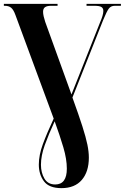

<svg xmlns="http://www.w3.org/2000/svg" viewBox="-20 -734 649 994"><path d="M298 240Q234 240 207.5 204.5Q181 169 181 118Q181 69 202 12Q223 -45 258 -120L60 -656Q50 -684 37.5 -694Q25 -704 5 -704H0V-714H278V-704H244Q224 -704 213.5 -697Q203 -690 203 -673Q203 -663 206 -649.5Q209 -636 214 -621L350 -245L498 -618Q506 -636 510.5 -651.5Q515 -667 515 -677Q515 -692 504.5 -698Q494 -704 469 -704H428V-714H606V-704H574Q554 -704 543 -689Q532 -674 514 -630L355 -229Q388 -138 406.5 -80Q425 -22 432.5 15Q440 52 440 82Q440 155 403.5 197.5Q367 240 298 240ZM266 221Q326 221 326 139Q326 90 308 29Q290 -32 263 -106Q232 -39 212 16.5Q192 72 192 119Q192 160 210 190.5Q228 221 266 221Z"/></svg>

Font: Noto Serif Display Condensed
Style: Bold
Weight: 700
Width: 3
Designer: Monotype Design Team
Foundry: Monotype Imaging Inc.
Version: Version 2.009